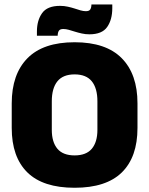

<svg xmlns="http://www.w3.org/2000/svg" viewBox="-20 -848 687 884"><path d="M323.5 16.5Q178 16.5 106 -54.2Q34 -125 34 -259V-372Q34 -506.5 106.5 -580Q179 -653.5 323.5 -653.5Q468 -653.5 540.5 -580Q613 -506.5 613 -372V-259Q613 -125 541 -54.2Q469 16.5 323.5 16.5ZM323.5 -132.5Q377 -132.5 402.8 -163.2Q428.5 -194 428.5 -250V-381.5Q428.5 -441.5 402.8 -473.5Q377 -505.5 323.5 -505.5Q270 -505.5 244.2 -473.5Q218.5 -441.5 218.5 -381.5V-250Q218.5 -194 244.2 -163.2Q270 -132.5 323.5 -132.5ZM391.5 -690Q373.5 -690 356.8 -693.8Q340 -697.5 325 -702.2Q310 -707 296.5 -710.8Q283 -714.5 271.5 -714.5Q257 -714.5 251.5 -707Q246 -699.5 245.5 -684V-683.5H150V-703Q150 -754 173.8 -787.5Q197.5 -821 256.5 -821Q275.5 -821 292.2 -817.2Q309 -813.5 323.5 -808.8Q338 -804 351 -800.2Q364 -796.5 375.5 -796.5Q390 -796.5 395.2 -804Q400.5 -811.5 401 -827V-827.5H497V-810.5Q497 -757.5 473.5 -723.8Q450 -690 391.5 -690Z"/></svg>

Font: Anek Devanagari Medium ExtraBold
Style: Regular
Weight: 800
Version: Version 1.003